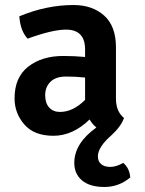

<svg xmlns="http://www.w3.org/2000/svg" viewBox="-20 -527 579 765"><path d="M471 122Q496 143 499 180Q454 218 396 218Q338 218 307 192Q276 166 276 122Q276 44 364 -19Q348 -32 337 -51Q270 14 193 14Q116 14 77 -31Q38 -76 38 -135Q38 -219 92.5 -261.5Q147 -304 232 -304Q278 -304 319 -300V-330Q319 -409 243 -409Q189 -409 90 -373Q61 -404 57 -462Q165 -507 273 -507Q348 -507 395 -465Q442 -423 442 -338V-134Q442 -83 474 -57Q463 -24 424 12Q370 59 370 96Q370 116 383 127Q396 138 419.5 138Q443 138 471 122ZM219 -81Q271 -81 319 -129V-218Q284 -222 243 -222Q202 -222 181 -201Q160 -180 160 -148Q160 -116 176 -98.5Q192 -81 219 -81Z"/></svg>

Font: Signika Negative
Style: Semibold
Weight: 600
Designer: Anna Giedrys
Foundry: Anna Giedrys
Version: Version 1.001